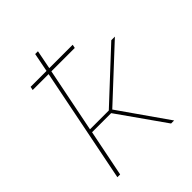

<svg xmlns="http://www.w3.org/2000/svg" viewBox="-208 -861 981 981"><g transform="rotate(-45 282.5 -371.0)"><path d="M292 -263 476 0H454L275 -254H137L86 0H66L190 -621H75L79 -640H194L214 -742H234L214 -640H383L379 -621H210L140 -272H276L539 -517H565Z"/></g></svg>

Font: Montserrat Alternates Thin
Style: Italic
Weight: 250
Italic angle: -11.3°
Designer: Julieta Ulanovsky
Foundry: Julieta Ulanovsky
Version: Version 7.200